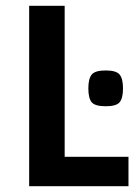

<svg xmlns="http://www.w3.org/2000/svg" viewBox="-20 -645 473 665"><path d="M286 -339Q286 -372 297.5 -386.5Q309 -401 346 -401Q383 -401 394.5 -386.5Q406 -372 406 -339Q406 -305 394.5 -291Q383 -277 346 -277Q309 -277 297.5 -291Q286 -305 286 -339ZM81 0V-625H204V-102H425V0Z"/></svg>

Font: Changa Medium
Style: Regular
Weight: 500
Designer: Eduardo Rodriguez Tunni
Foundry: Eduardo Rodriguez Tunni
Version: Version 3.003